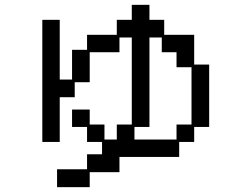

<svg xmlns="http://www.w3.org/2000/svg" viewBox="-20 -684 1040 794"><path d="M155 -602H227V-355H278V-478H340V-540H463V-602H525V-664H598V-602H659V-540H783V-417H845V-159H783V-97H721V-35H474V28H351V90H216V16H340V-46H402V-97H340V-159H278V-231H351V-169H412V-107H463V-169H525V-529H474V-468H351V-344H289V-282H227V-97H155ZM710 -107V-169H772V-406H710V-468H649V-529H598V-159H536V-107Z"/></svg>

Font: DotGothic16
Style: Regular
Weight: 400
Designer: Fontworks Inc.
Foundry: Fontworks Inc.
Version: Version 1.100